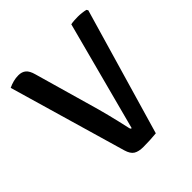

<svg xmlns="http://www.w3.org/2000/svg" viewBox="-189 -822 959 959"><g transform="rotate(-45 290.5 -342.5)"><path d="M456.5 -683Q468.5 -685.5 481.8 -686.2Q495 -687 507 -687Q519.5 -687 534.8 -685.2Q550 -683.5 561 -680.5L566 -672.5L370 0.5Q349 2.5 325.2 3.8Q301.5 5 278.5 5Q245 5 226.5 -6.5Q208 -18 198.5 -50.5L18 -672.5Q34.5 -680.5 52.5 -685.2Q70.5 -690 89.5 -690Q114 -690 129.2 -677.2Q144.5 -664.5 153 -633L251.5 -287.5Q258.5 -262 266.2 -231.8Q274 -201.5 281 -171Q288 -140.5 294 -113.5Q295.5 -107 297.5 -105Q299.5 -103 303 -103Z"/></g></svg>

Font: Signika Light Medium
Style: Regular
Weight: 500
Version: Version 2.003;gftools[0.9.32]